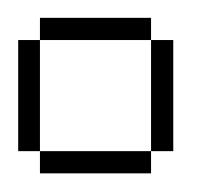

<svg xmlns="http://www.w3.org/2000/svg" viewBox="-20 -483 235 211"><path d="M23.9 -292.5V-316.9H146V-292.5ZM0 -316.9V-439H23.9V-316.9ZM146 -316.9V-439H170.4V-316.9ZM23.9 -439V-463.4H146V-439Z"/></svg>

Font: FS Mondwest Regular
Style: Regular
Weight: 400
Designer: NZWStudios2024
Foundry: https://fontstruct.com
Version: Version 1.0